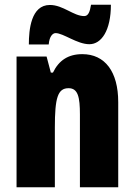

<svg xmlns="http://www.w3.org/2000/svg" viewBox="-20 -792 569 812"><path d="M102 -604H186C189 -640 204 -652 215 -652C248 -652 306 -605 358 -605C409 -605 449 -663 449 -772H365C360 -741 353 -724 336 -724C291 -724 247 -771 191 -771C111 -771 102 -666 102 -604ZM328 -563C269 -563 229 -537 204 -485H195L177 -553H50V0H212V-253C212 -378 224 -419 270 -419C310 -419 318 -381 318 -308V0H480V-360C480 -489 424 -563 328 -563Z"/></svg>

Font: Noto Sans Lao ExtraCondensed Black
Style: Regular
Weight: 900
Width: 2
Designer: Monotype Design Team
Foundry: Monotype Imaging Inc.
Version: Version 2.003